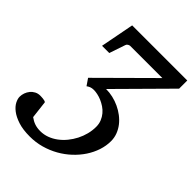

<svg xmlns="http://www.w3.org/2000/svg" viewBox="-318 -793 1144 1144"><g transform="rotate(45 254.0 -221.0)"><path d="M267.1 -293Q295.4 -293 324.5 -286.4Q353.5 -279.8 380.1 -267.3Q406.7 -254.9 430.2 -237.1Q453.6 -219.2 470.7 -197.3Q487.8 -175.3 497.8 -149.2Q507.8 -123 507.8 -94.2Q507.8 -54.7 494.9 -15.4Q481.9 23.9 458.3 59.8Q434.6 95.7 401.4 126.7Q368.2 157.7 327.9 180.4Q287.6 203.1 241.5 216.1Q195.3 229 146 229Q87.4 229 47.1 215.8Q6.8 202.6 -18.1 183.3Q-43 164.1 -54 142.6Q-64.9 121.1 -64.9 104Q-64.9 87.4 -59.1 71Q-53.2 54.7 -42.5 41.5Q-31.7 28.3 -16.4 20.3Q-1 12.2 18.1 12.2Q20.5 12.2 26.9 12.5Q33.2 12.7 40.5 13.4Q47.9 14.2 54.7 15.9Q61.5 17.6 64.9 21L78.1 132.8Q98.6 147.9 119.6 155Q140.6 162.1 167 162.1Q196.3 162.1 224.1 151.9Q252 141.6 276.1 123.5Q300.3 105.5 320.3 81.1Q340.3 56.6 354.7 28.6Q369.1 0.5 377 -30.3Q384.8 -61 384.8 -91.8Q384.8 -117.2 376.2 -137.9Q367.7 -158.7 354 -175Q340.3 -191.4 322.8 -203.1Q305.2 -214.8 286.9 -222.7Q268.6 -230.5 251 -234.1Q233.4 -237.8 220.2 -237.8Q203.6 -237.8 192.9 -233.4Q182.1 -229 172.9 -222.2L144 -264.2L458 -576.2H187Q181.6 -576.2 173.6 -571.8Q165.5 -567.4 163.1 -559.1L128.9 -458H67.9L108.9 -670.9H573.2V-602.1Z"/></g></svg>

Font: Charis SIL Eur
Style: Italic
Weight: 400
Italic angle: -11°
Foundry: SIL International
Version: Version 5.000